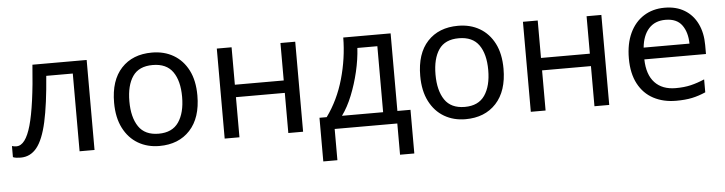

<svg xmlns="http://www.w3.org/2000/svg" viewBox="-46 -750 4298 1139"><g transform="rotate(-5 2103.5 -180.0)"><path d="M493 0H404V-463H246Q233 -294 210 -190.5Q187 -87 149 -40Q111 7 53 7Q40 7 27.5 5.5Q15 4 7 0V-66Q13 -64 20 -63Q27 -62 34 -62Q88 -62 120.5 -177Q153 -292 170 -536H493Z M1129 -269Q1129 -136 1061.5 -63Q994 10 879 10Q808 10 752.5 -22.5Q697 -55 665 -117.5Q633 -180 633 -269Q633 -402 700 -474Q767 -546 882 -546Q955 -546 1010.5 -513.5Q1066 -481 1097.5 -419.5Q1129 -358 1129 -269ZM724 -269Q724 -174 761.5 -118.5Q799 -63 881 -63Q962 -63 1000 -118.5Q1038 -174 1038 -269Q1038 -364 1000 -418Q962 -472 880 -472Q798 -472 761 -418Q724 -364 724 -269Z M1356 -536V-313H1647V-536H1735V0H1647V-239H1356V0H1268V-536Z M2303 -536V-74H2381V186H2296V0H1923V186H1839V-74H1882Q1951 -169 1985.5 -290.5Q2020 -412 2021 -536ZM2099 -467Q2095 -399 2078 -326.5Q2061 -254 2034.5 -188Q2008 -122 1973 -74H2218V-467Z M2952 -269Q2952 -136 2884.5 -63Q2817 10 2702 10Q2631 10 2575.5 -22.5Q2520 -55 2488 -117.5Q2456 -180 2456 -269Q2456 -402 2523 -474Q2590 -546 2705 -546Q2778 -546 2833.5 -513.5Q2889 -481 2920.5 -419.5Q2952 -358 2952 -269ZM2547 -269Q2547 -174 2584.5 -118.5Q2622 -63 2704 -63Q2785 -63 2823 -118.5Q2861 -174 2861 -269Q2861 -364 2823 -418Q2785 -472 2703 -472Q2621 -472 2584 -418Q2547 -364 2547 -269Z M3179 -536V-313H3470V-536H3558V0H3470V-239H3179V0H3091V-536Z M3935 -546Q4004 -546 4053.5 -516Q4103 -486 4129.5 -431.5Q4156 -377 4156 -304V-251H3789Q3791 -160 3835.5 -112.5Q3880 -65 3960 -65Q4011 -65 4050.5 -74.5Q4090 -84 4132 -102V-25Q4091 -7 4051 1.5Q4011 10 3956 10Q3880 10 3821.5 -21Q3763 -52 3730.5 -113.5Q3698 -175 3698 -264Q3698 -352 3727.5 -415Q3757 -478 3810.5 -512Q3864 -546 3935 -546ZM3934 -474Q3871 -474 3834.5 -433.5Q3798 -393 3791 -321H4064Q4063 -389 4032 -431.5Q4001 -474 3934 -474Z"/></g></svg>

Font: Go Noto Current
Style: Regular
Weight: 400
Designer: Monotype Design Team
Foundry: Monotype Imaging Inc.
Version: Version 2.007; ttfautohint (v1.8) -l 8 -r 50 -G 200 -x 14 -D